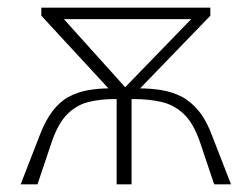

<svg xmlns="http://www.w3.org/2000/svg" viewBox="-20 -482 658 502"><path d="M286 -232 509 -462H530V-441L328 -232ZM34 0 83 -126Q98 -166 117 -191Q136 -216 159 -228.5Q182 -241 209.5 -246Q237 -251 268 -251H299V-223H280Q243 -223 212 -215.5Q181 -208 156.5 -184Q132 -160 115 -110L78 0ZM285 0V-251H324V0ZM281 -232 88 -441V-462H120L327 -232ZM540 0 503 -110Q486 -160 460.5 -184Q435 -208 402 -215.5Q369 -223 329 -223H310V-251H342Q373 -251 401.5 -246.5Q430 -242 454.5 -229.5Q479 -217 499.5 -192Q520 -167 535 -126L584 0ZM113 -432 110 -462H513L510 -432Z"/></svg>

Font: Ysabeau SC ExtraLight
Style: Regular
Weight: 250
Designer: Christian Thalmann (Catharsis Fonts)
Version: Version 2.001;gftools[0.9.30]; featfreeze: smcp